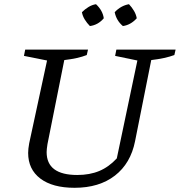

<svg xmlns="http://www.w3.org/2000/svg" viewBox="-20 -884 856 914"><path d="M335 10Q230 10 172 -34Q114 -78 114 -156Q114 -175 119 -202L204 -596L94 -618L100 -648H399L393 -622Q353 -606 286 -598L206 -198Q204 -185 203 -176Q202 -167 202 -160Q202 -51 348 -51Q407 -51 452.5 -70Q498 -89 536 -130L634 -596L528 -618L534 -648H816L810 -622Q767 -606 700 -598L623 -212Q602 -106 527 -48Q452 10 335 10ZM437 -864Q469 -834 474 -797Q447 -765 408 -760Q394 -774 383.5 -791Q373 -808 370 -826Q384 -840 401 -850.5Q418 -861 437 -864ZM594 -864Q608 -849 618 -832Q628 -815 631 -797Q602 -765 565 -760Q534 -786 526 -826Q555 -857 594 -864Z"/></svg>

Font: Piazzolla
Style: Italic
Weight: 400
Italic angle: -11.3°
Designer: Juan Pablo del Peral
Foundry: Huerta Tipografica
Version: Version 1.330